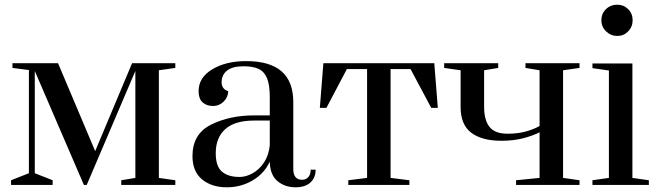

<svg xmlns="http://www.w3.org/2000/svg" viewBox="-20 -787 2802 817"><path d="M27 0V-20L103 -50V-489L33 -498V-518H227L385 -144L542 -518H726V-498L656 -488V-30L726 -20V0H496V-20L556 -30V-485L349 0H337L128 -485V-50L204 -20V0Z M799 -123Q799 -217 878 -256.5Q957 -296 1061 -296H1128V-373Q1128 -425 1116.5 -453.5Q1105 -482 1081 -493.5Q1057 -505 1016 -505Q969 -505 946 -486.5Q923 -468 923 -437Q923 -408 951 -399Q951 -374 932 -355Q913 -336 887 -336Q859 -336 842 -351.5Q825 -367 825 -399Q825 -457 883 -492Q941 -527 1028 -527Q1228 -527 1228 -353V-67Q1228 -45 1237.5 -33.5Q1247 -22 1265 -22Q1282 -22 1292 -33.5Q1302 -45 1302 -65H1323Q1323 -30 1300.5 -10Q1278 10 1238 10Q1192 10 1160.5 -16.5Q1129 -43 1128 -99Q1104 -48 1054.5 -19Q1005 10 945 10Q881 10 840 -23.5Q799 -57 799 -123ZM1128 -170V-274H1061Q979 -274 938.5 -237.5Q898 -201 898 -135Q898 -80 924 -57Q950 -34 1000 -34Q1027 -34 1055.5 -50Q1084 -66 1104 -96.5Q1124 -127 1128 -170Z M1462 0V-20L1542 -30V-493H1456L1369 -328H1341L1356 -518H1828L1843 -328H1815L1727 -493H1642V-30L1722 -20V0Z M2176 -20 2276 -30V-224Q2249 -210 2207.5 -199Q2166 -188 2113 -188Q2031 -188 1985.5 -222Q1940 -256 1940 -332V-488L1870 -498V-518H2100V-498L2040 -488V-332Q2040 -276 2063 -247Q2086 -218 2139 -218Q2185 -218 2219.5 -228Q2254 -238 2276 -251V-488L2216 -498V-518H2446V-498L2376 -488V-30L2446 -20V0H2176Z M2539 -701Q2539 -729 2558.5 -748Q2578 -767 2607 -767Q2634 -767 2653 -748Q2672 -729 2672 -701Q2672 -673 2653 -653.5Q2634 -634 2607 -634Q2579 -634 2559 -653.5Q2539 -673 2539 -701ZM2501 0V-20L2571 -30V-487L2501 -497V-517H2671V-30L2741 -20V0Z"/></svg>

Font: Prata
Style: Regular
Weight: 400
Designer: Ivan Petrov
Foundry: Cyreal
Version: Version 2.000